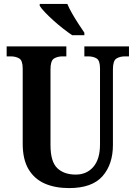

<svg xmlns="http://www.w3.org/2000/svg" viewBox="-20 -951 693 981"><path d="M333 10Q262 10 209 -13Q156 -36 126 -86Q96 -136 96 -217V-601Q96 -642 78 -652.5Q60 -663 34 -663H14V-714H319V-663H300Q274 -663 256 -652Q238 -641 238 -597V-210Q238 -125 272.5 -92Q307 -59 367 -59Q423 -59 457 -98.5Q491 -138 491 -213V-601Q491 -642 473.5 -652.5Q456 -663 430 -663H411V-714H639V-663H619Q593 -663 575 -652Q557 -641 557 -597V-211Q557 -111 503.5 -50.5Q450 10 333 10ZM349 -771Q328 -785 303 -804.5Q278 -824 253.5 -846Q229 -868 210 -888Q191 -908 183 -921V-931H324Q333 -909 348.5 -882Q364 -855 381 -829Q398 -803 411 -784V-771Z"/></svg>

Font: Noto Serif Lao Condensed
Style: Bold
Weight: 700
Width: 3
Designer: Monotype Design Team
Foundry: Monotype Imaging Inc.
Version: Version 2.003; ttfautohint (v1.8.4.7-5d5b)